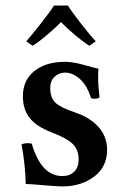

<svg xmlns="http://www.w3.org/2000/svg" viewBox="-20 -666 455 696"><path d="M58.1 -143.1Q68.4 -147 80.1 -147Q90.3 -147 95.2 -145Q129.4 -27.8 206.1 -27.8Q233.4 -27.8 249.3 -43.9Q265.1 -60.1 265.1 -87.9Q265.1 -122.6 244.1 -143.8Q223.1 -165 165 -187Q112.3 -207.5 87.6 -238.3Q63 -269 63 -317.9Q63 -375 104.5 -408.4Q146 -441.9 215.8 -441.9Q245.1 -441.9 285.9 -430.2Q326.7 -418.5 336.9 -417Q333 -375 340.8 -313Q334.5 -308.1 323.2 -308.1Q314 -308.1 310.1 -310.1Q295.4 -357.4 269 -380.1Q242.7 -402.8 216.8 -402.8Q193.8 -402.8 178 -387.9Q162.1 -373 162.1 -348.1Q162.1 -311.5 180.9 -293.7Q199.7 -275.9 251 -258.8Q306.2 -240.2 337.2 -205.6Q368.2 -170.9 368.2 -123Q368.2 -60.5 320.8 -25.4Q273.4 9.8 206.1 9.8Q187.5 9.8 138.4 5.4Q89.4 1 73.2 1Q71.8 -68.8 58.1 -143.1ZM75.2 -516.1Q91.3 -534.2 126.7 -579.1Q162.1 -624 175.8 -646H226.1Q240.7 -622.6 276.1 -577.4Q311.5 -532.2 327.1 -516.1L304.2 -500Q284.7 -511.7 254.2 -537.1Q223.6 -562.5 201.2 -585.9Q178.2 -562.5 147.7 -536.9Q117.2 -511.2 98.1 -500Z"/></svg>

Font: Common Serif SemiBold
Style: Regular
Weight: 600
Designer: Philipp H. Poll, Khaled Hosny
Foundry: Stefan Peev, Context Ltd.
Version: Version 1.026